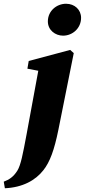

<svg xmlns="http://www.w3.org/2000/svg" viewBox="-82 -771 452 1023"><path d="M254 -581C304 -581 350 -620 350 -676C350 -719 316 -751 270 -751C220 -751 173 -713 173 -657C173 -610 213 -581 254 -581ZM-56 232C38 228 107 190 149 136C184 92 207 29 229 -79L311 -488L292 -505L71 -446L64 -405L122 -394L59 -52C40 49 29 109 10 139C-11 172 -33 186 -62 197Z"/></svg>

Font: Source Serif Pro Black
Style: Italic
Weight: 900
Italic angle: -12°
Designer: Frank Grießhammer
Foundry: Adobe Systems Incorporated
Version: Version 3.001;hotconv 1.0.111;makeotfexe 2.5.65597